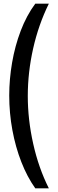

<svg xmlns="http://www.w3.org/2000/svg" viewBox="-20 -820 314 1040"><path d="M171 200Q127 138 95.5 57.2Q64 -23.5 47 -115.5Q30 -207.5 30 -303Q30 -390.5 45.5 -480.8Q61 -571 92.2 -653.2Q123.5 -735.5 171 -800H244.5Q188.5 -686 159.5 -557Q130.5 -428 130.5 -300Q130.5 -172.5 159.8 -41.5Q189 89.5 244.5 200Z"/></svg>

Font: Big Shoulders Stencil Text SemiBold
Style: Regular
Weight: 600
Designer: Patric King
Foundry: XO Type Co
Version: Version 1.000